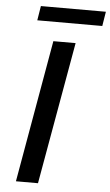

<svg xmlns="http://www.w3.org/2000/svg" viewBox="-60 -941 562 980"><g transform="rotate(5 221.0 -451.0)"><path d="M60 0 188 -729H302L173 0ZM97 -828 109 -902H442L430 -828Z"/></g></svg>

Font: Hubot Sans Medium
Style: Italic
Weight: 500
Italic angle: -10°
Designer: Deni Anggara
Foundry: GitHub
Version: Version 1.001; ttfautohint (v1.8.4.7-5d5b);gftools[0.9.31]